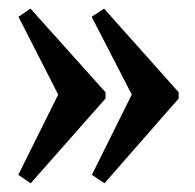

<svg xmlns="http://www.w3.org/2000/svg" viewBox="-20 -435 454 446"><path d="M222.7 -9.3 193.4 -28.8 286.1 -215.3 192.9 -396 221.7 -415 395 -220.7V-206.1ZM51.3 -9.3 22.5 -28.8 115.2 -215.3 22.9 -396 50.8 -415 225.1 -220.7V-206.1Z"/></svg>

Font: Elstob 10pt
Style: Bold
Weight: 700
Designer: Peter S. Baker
Version: Version 1.015